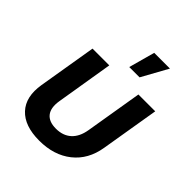

<svg xmlns="http://www.w3.org/2000/svg" viewBox="-212 -896 1036 1036"><g transform="rotate(45 305.5 -378.0)"><path d="M259.3 8.8Q147 8.8 93 -49.3Q39.1 -107.4 56.2 -211.9L111.8 -545.9H239.7L186 -219.7Q176.3 -161.1 200 -130.9Q223.6 -100.6 277.3 -100.6Q331.1 -100.6 364.5 -130.9Q397.9 -161.1 407.7 -219.7L461.9 -545.9H590.3L534.7 -211.9Q517.6 -107.4 444.3 -49.3Q371.1 8.8 259.3 8.8ZM322.3 -615.7 363.3 -765.1H483.4L400.9 -615.7Z"/></g></svg>

Font: Inter Semi Bold
Style: Italic
Weight: 600
Italic angle: -9.39999°
Designer: Rasmus Andersson
Foundry: rsms
Version: Version 4.000;git-3c8e0fc